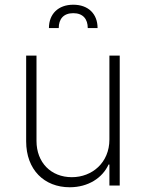

<svg xmlns="http://www.w3.org/2000/svg" viewBox="-20 -779 612 806"><path d="M439.3 -193.5C439.3 -96.2 366.8 -35.2 281.6 -35.2C194.2 -35.2 133.2 -96.6 133.2 -187.5V-545.5H89.8V-185.7C89.8 -66.4 165.8 7.1 272.7 7.1C350.5 7.1 410.2 -32.3 435.7 -88.4H439.3V0H482.6V-545.5H439.3ZM185.4 -661.2H226.6C226.6 -698.5 246.1 -723.7 287.6 -723.7C328.5 -723.7 348.4 -698.9 348.4 -661.2H389.6C389.6 -720.2 351.2 -759.2 287.6 -759.2C224.4 -759.2 185.4 -720.2 185.4 -661.2Z"/></svg>

Font: Karasuma Gothic
Style: Thin
Weight: 200
Designer: Rasmus Andersson / Ryoko Ishizuka
Foundry: rsms
Version: Version 1.00